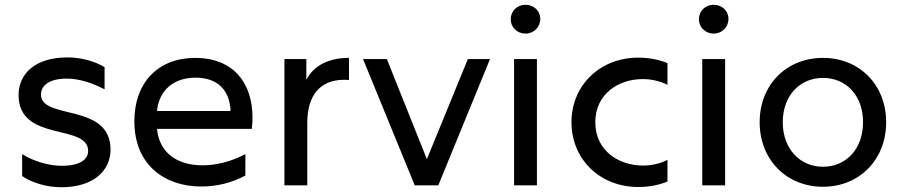

<svg xmlns="http://www.w3.org/2000/svg" viewBox="-20 -778 3793 806"><path d="M238 8C374 8 444 -63 444 -150C444 -348 152 -273 152 -381C152 -419 186 -448 261 -448C314 -448 371 -428 419 -403V-496C382 -519 324 -537 263 -537C126 -537 58 -467 58 -379C58 -179 350 -261 350 -144C350 -109 316 -82 240 -82C185 -82 123 -100 73 -131V-39C115 -10 177 8 238 8Z M825 5C889 5 952 -10 1010 -41V-131C949 -99 887 -84 831 -84C725 -84 649 -135 639 -237H1037C1039 -253 1040 -269 1040 -284C1040 -435 955 -535 800 -535C643 -535 544 -431 544 -269C544 -86 671 5 825 5ZM948 -312H639C648 -402 712 -452 801 -452C887 -452 944 -406 948 -312Z M1174 0H1270V-264C1270 -376 1323 -443 1424 -443C1430 -443 1438 -443 1445 -442V-535C1360 -535 1297 -503 1266 -443V-530H1174Z M1721 0H1820L2037 -530H1944L1772 -110L1604 -530H1504Z M2138 0H2234V-530H2138ZM2186 -637C2221 -637 2248 -664 2248 -699C2248 -732 2221 -758 2186 -758C2151 -758 2124 -732 2124 -697C2124 -663 2151 -637 2186 -637Z M2659 7C2707 7 2748 -2 2782 -16V-107C2751 -91 2715 -83 2679 -83C2579 -83 2479 -144 2479 -265C2479 -384 2577 -446 2678 -446C2714 -446 2750 -438 2782 -422V-513C2748 -527 2707 -536 2659 -536C2499 -536 2379 -420 2379 -265C2379 -109 2499 7 2659 7Z M2928 0H3024V-530H2928ZM2976 -637C3011 -637 3038 -664 3038 -699C3038 -732 3011 -758 2976 -758C2941 -758 2914 -732 2914 -697C2914 -663 2941 -637 2976 -637Z M3435 6C3587 6 3700 -107 3700 -265C3700 -423 3587 -535 3435 -535C3282 -535 3169 -423 3169 -265C3169 -107 3282 6 3435 6ZM3435 -78C3339 -78 3266 -152 3266 -265C3266 -378 3339 -451 3435 -451C3531 -451 3603 -378 3603 -265C3603 -152 3531 -78 3435 -78Z"/></svg>

Font: Chess Sans Medium
Style: Regular
Weight: 500
Designer: Wolf Bōese
Foundry: Wolf Bōese
Version: Version 7.223;Glyphs 3.3 (3306)